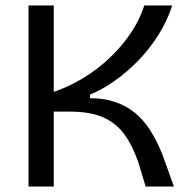

<svg xmlns="http://www.w3.org/2000/svg" viewBox="-20 -680 692 700"><path d="M84 0V-660H176V-345Q232 -364 284.5 -396Q337 -428 381 -470Q425 -512 457.5 -560.5Q490 -609 506 -660H608Q589 -602 556.5 -551Q524 -500 483 -458Q442 -416 397 -384.5Q352 -353 308 -335V-322Q358 -322 397.5 -309Q437 -296 469 -271Q501 -246 526 -207.5Q551 -169 572 -117L614 0H511L484 -89Q462 -152 432 -192Q402 -232 355.5 -252.5Q309 -273 235 -273H176V0Z"/></svg>

Font: Bricolage Grotesque 18pt
Style: Regular
Weight: 400
Version: Version 1.001;gftools[0.9.33.dev8+g029e19f]